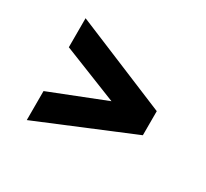

<svg xmlns="http://www.w3.org/2000/svg" viewBox="-108 -754 865 808"><g transform="rotate(30 325.0 -349.5)"><path d="M98 -102V-243L367 -349L98 -456V-597L553 -408V-291Z"/></g></svg>

Font: REM Medium
Style: Bold
Weight: 700
Version: Version 1.005;gftools[0.9.28]